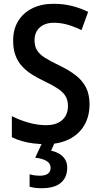

<svg xmlns="http://www.w3.org/2000/svg" viewBox="-20 -744 527 1004"><path d="M448.2 -198.2Q448.2 -135.3 420.4 -88.4Q392.6 -41.5 341.3 -15.9Q290 9.8 219.7 9.8Q186 9.8 154.8 5.9Q123.5 2 95.2 -6.1Q66.9 -14.2 42 -26.4V-136.7Q82 -116.2 129.2 -102.8Q176.3 -89.4 221.2 -89.4Q259.3 -89.4 284.7 -102.3Q310.1 -115.2 322.8 -137.7Q335.4 -160.2 335.4 -189Q335.4 -219.7 322.5 -241.5Q309.6 -263.2 281 -281.7Q252.4 -300.3 206.1 -322.3Q172.9 -337.9 144.3 -356.4Q115.7 -375 94.2 -398.7Q72.8 -422.4 60.8 -454.6Q48.8 -486.8 48.8 -530.8Q48.3 -590.3 75 -633.8Q101.6 -677.2 149.7 -700.9Q197.8 -724.6 262.2 -724.1Q311.5 -724.1 356 -712.9Q400.4 -701.7 440.9 -682.1L406.2 -586.4Q368.2 -605 332.8 -615Q297.4 -625 262.2 -625Q229.5 -625 207 -613.5Q184.6 -602.1 172.6 -581.8Q160.6 -561.5 160.6 -534.7Q160.6 -502.9 173.1 -481.9Q185.5 -460.9 213.4 -443.1Q241.2 -425.3 287.1 -403.3Q339.4 -378.4 375.2 -350.8Q411.1 -323.2 429.7 -286.6Q448.2 -250 448.2 -198.2ZM331.5 132.3Q331.5 183.6 298.3 211.9Q265.1 240.2 197.3 240.2Q178.2 240.2 162.4 238Q146.5 235.8 134.8 232.4V167.5Q146.5 170.9 161.1 172.9Q175.8 174.8 189 174.8Q215.3 174.8 230 164.6Q244.6 154.3 244.6 133.8Q244.6 110.4 223.6 97.7Q202.6 85 164.1 80.6L201.7 0H266.6L247.1 43.9Q272 49.3 291 60.8Q310.1 72.3 320.8 90.3Q331.5 108.4 331.5 132.3Z"/></svg>

Font: Open Sans SemiCondensed SemiBold
Style: Regular
Weight: 600
Width: 4
Designer: Monotype Design Team
Foundry: Monotype Imaging Inc.
Version: Version 3.000